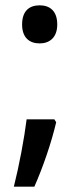

<svg xmlns="http://www.w3.org/2000/svg" viewBox="-20 -569 300 721"><path d="M63 -477C63 -428 90 -406 129 -406C166 -406 195 -428 195 -477C195 -528 167 -549 129 -549C90 -549 63 -528 63 -477ZM191 -110 184 -121H80C71 -49 52 53 32 132H109C141 60 173 -33 191 -110Z"/></svg>

Font: Noto Sans Myanmar UI SemiCondensed Medium
Style: Regular
Weight: 500
Width: 4
Designer: Monotype Design Team
Foundry: Monotype Imaging Inc.
Version: Version 2.103